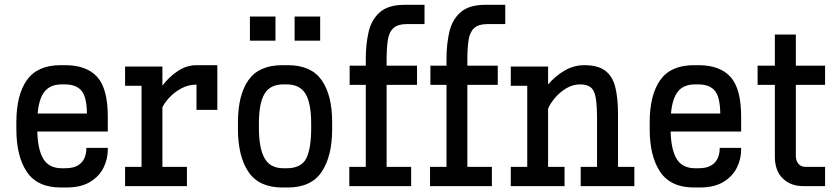

<svg xmlns="http://www.w3.org/2000/svg" viewBox="-20 -789 3543 814"><path d="M237.3 5.9Q138.7 5.9 94 -60.1Q49.3 -126 49.3 -242.2V-270.5Q49.3 -386.2 94 -449.5Q138.7 -512.7 237.3 -512.7H255.9Q347.2 -512.7 392.1 -462.9Q437 -413.1 437 -294.9V-231.4H138.2Q140.1 -153.8 164.1 -114.7Q188 -75.7 242.2 -75.7H256.3Q291.5 -75.7 311 -88.1Q330.6 -100.6 338.4 -119.6Q346.2 -138.7 346.2 -158.7V-162.1H437V-153.8Q437 -114.7 418.9 -78.1Q400.9 -41.5 362.1 -17.8Q323.2 5.9 261.7 5.9ZM242.2 -431.2Q193.4 -431.2 169.2 -401.1Q145 -371.1 139.6 -307.6H348.6Q347.7 -378.9 325 -405Q302.2 -431.2 255.4 -431.2Z M510.3 0V-81.5H580.1V-425.3H510.3V-506.8H668.5V-425.8Q695.8 -462.4 733.4 -487.5Q771 -512.7 813 -512.7H901.4V-323.2H813V-430.2Q778.8 -430.2 749.5 -414.6Q720.2 -398.9 699.2 -376.7Q678.2 -354.5 668.5 -334V-81.5H772.5V0Z M1039.6 -616.7V-718.8H1147.9V-616.7ZM1229 -616.7V-718.8H1337.4V-616.7ZM1176.8 5.9Q1078.1 5.9 1033.4 -60.1Q988.8 -126 988.8 -242.2V-270.5Q988.8 -386.2 1033.4 -449.5Q1078.1 -512.7 1176.8 -512.7H1200.2Q1298.8 -512.7 1343.5 -449.5Q1388.2 -386.2 1388.2 -270.5V-242.2Q1388.2 -126 1343.5 -60.1Q1298.8 5.9 1200.2 5.9ZM1181.6 -431.2Q1125 -431.2 1101.3 -390.9Q1077.6 -350.6 1077.6 -265.1V-247.1Q1077.6 -161.6 1101.3 -118.7Q1125 -75.7 1181.6 -75.7H1194.8Q1256.3 -75.7 1277.8 -116.2Q1299.3 -156.7 1299.3 -247.1V-265.1Q1299.3 -350.6 1275.4 -390.9Q1251.5 -431.2 1194.8 -431.2Z M1460.9 0V-81.5H1530.8V-429.2H1462.4V-510.7H1530.8V-539.6Q1530.8 -601.6 1542.7 -653.6Q1554.7 -705.6 1590.3 -737.1Q1626 -768.6 1696.3 -768.6H1779.8V-687H1706.5Q1666 -687 1647.5 -669.4Q1628.9 -651.9 1624 -617.7Q1619.1 -583.5 1619.1 -534.7V-510.7H1748V-429.2H1619.1V-81.5H1723.1V0Z M1803.2 0V-81.5H1873V-429.2H1804.7V-510.7H1873V-539.6Q1873 -601.6 1885 -653.6Q1897 -705.6 1932.6 -737.1Q1968.3 -768.6 2038.6 -768.6H2122.1V-687H2048.8Q2008.3 -687 1989.7 -669.4Q1971.2 -651.9 1966.3 -617.7Q1961.4 -583.5 1961.4 -534.7V-510.7H2090.3V-429.2H1961.4V-81.5H2065.4V0Z M2145.5 0V-81.5H2215.3V-425.3H2145.5V-506.8H2303.7V-430.7Q2333 -465.8 2372.8 -489.3Q2412.6 -512.7 2457.5 -512.7Q2514.6 -512.7 2545.7 -489.5Q2576.7 -466.3 2588.4 -420.2Q2600.1 -374 2600.1 -304.7V-81.5H2669.4V0H2441.9V-81.5H2511.2V-280.8Q2511.2 -338.9 2506.1 -371.6Q2501 -404.3 2485.6 -417.7Q2470.2 -431.2 2439.5 -431.2Q2408.7 -431.2 2381.1 -414.8Q2353.5 -398.4 2333.3 -374.5Q2313 -350.6 2303.7 -328.6V-81.5H2373.5V0Z M2922.4 5.9Q2823.7 5.9 2779.1 -60.1Q2734.4 -126 2734.4 -242.2V-270.5Q2734.4 -386.2 2779.1 -449.5Q2823.7 -512.7 2922.4 -512.7H2940.9Q3032.2 -512.7 3077.1 -462.9Q3122.1 -413.1 3122.1 -294.9V-231.4H2823.2Q2825.2 -153.8 2849.1 -114.7Q2873 -75.7 2927.2 -75.7H2941.4Q2976.6 -75.7 2996.1 -88.1Q3015.6 -100.6 3023.4 -119.6Q3031.2 -138.7 3031.2 -158.7V-162.1H3122.1V-153.8Q3122.1 -114.7 3104 -78.1Q3085.9 -41.5 3047.1 -17.8Q3008.3 5.9 2946.8 5.9ZM2927.2 -431.2Q2878.4 -431.2 2854.2 -401.1Q2830.1 -371.1 2824.7 -307.6H3033.7Q3032.7 -378.9 3010 -405Q2987.3 -431.2 2940.4 -431.2Z M3384.8 0Q3332 0 3298.6 -32.5Q3265.1 -64.9 3265.1 -125V-429.2H3191.9V-510.7H3265.1V-642.6H3354V-510.7H3478V-429.2H3354V-129.9Q3354 -106.4 3365.5 -94Q3377 -81.5 3394.5 -81.5H3478V0Z"/></svg>

Font: Kay Pho Du SemiBold
Style: Regular
Weight: 600
Designer: Victor Gaultney, Khu Oo Reh
Foundry: SIL International
Version: Version 3.000